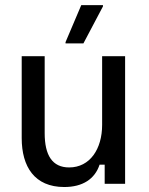

<svg xmlns="http://www.w3.org/2000/svg" viewBox="-20 -720 582 752"><path d="M306.7 -550 383.3 -695V-700H298.3L236.7 -555V-550ZM231.7 12.5C304.2 12.5 351.7 -19.2 370 -75H390V0H470V-500H380V-230.8C380 -136.7 332.5 -64.2 250.8 -64.2C185 -64.2 155 -111.7 155 -198.3V-500H65V-179.2C65 -67.5 115 12.5 231.7 12.5Z"/></svg>

Font: Familjen Grotesk
Style: Regular
Weight: 400
Designer: Anders Wikstroem, Jonas Baeckman, Matilda Gysing, Kristian Moeller
Foundry: Familjen STHLM AB
Version: Version 2.000